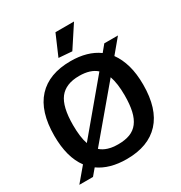

<svg xmlns="http://www.w3.org/2000/svg" viewBox="-220 -1125 1218 1291"><g transform="rotate(-30 389.0 -479.5)"><path d="M115 -107Q44 -202 44 -369Q44 -558 132.5 -654Q221 -750 389 -750Q520 -750 604 -689L646 -740H752L662 -632Q697 -584 715.5 -519Q734 -454 734 -369Q734 -182 645.5 -86Q557 10 389 10Q257 10 173 -50L131 0H25ZM389 -105Q442 -105 480 -119.5Q518 -134 542.5 -166Q567 -198 578.5 -248Q590 -298 590 -369Q590 -462 569 -521L254 -147Q300 -105 389 -105ZM189 -369Q189 -274 209 -218L523 -593Q477 -635 389 -635Q285 -635 237 -573Q189 -511 189 -369ZM330 -809 399 -969H543L433 -801Z"/></g></svg>

Font: Encode Sans Normal
Style: SemiBold
Weight: 600
Designer: Pablo Impallari, Andres Torresi
Foundry: Pablo Impallari, Andres Torresi
Version: Version 1.000; ttfautohint (v1.00) -l 8 -r 50 -G 200 -x 14 -